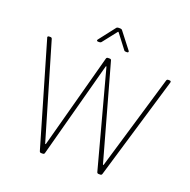

<svg xmlns="http://www.w3.org/2000/svg" viewBox="-153 -1048 1186 1197"><g transform="rotate(20 440.0 -449.5)"><path d="M442 -873 513 -780C516 -775 521 -774 526 -774H534C539 -774 542 -777 542 -780C542 -782 542 -784 540 -786L457 -893C454 -897 449 -899 444 -899H431C426 -899 421 -897 418 -893L335 -786C330 -780 333 -774 341 -774H350C355 -774 360 -776 363 -780L436 -873C438 -876 441 -875 442 -873ZM823 -692 637 -65C636 -62 633 -62 632 -65L457 -692C456 -697 452 -700 446 -700H434C428 -700 424 -696 423 -691L254 -64C253 -61 250 -61 249 -64L64 -692C62 -697 59 -700 53 -700H44C38 -700 34 -697 34 -692C34 -691 35 -690 35 -689L234 -8C236 -3 239 0 245 0H257C263 0 267 -4 268 -9L439 -645C440 -648 443 -648 444 -645L615 -9C616 -4 620 0 626 0H638C644 0 647 -3 649 -8L852 -689C854 -696 850 -700 843 -700H834C828 -700 825 -697 823 -692Z"/></g></svg>

Font: Barlow Thin
Style: Regular
Weight: 250
Designer: Jeremy Tribby
Foundry: Tribby Type
Version: Version 1.422;hotconv 1.0.109;makeotfexe 2.5.65596